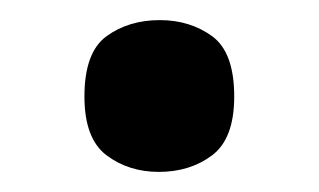

<svg xmlns="http://www.w3.org/2000/svg" viewBox="-20 -451 317 191"><path d="M138 -280Q108 -280 86 -296.5Q64 -313 64 -355Q64 -399 86 -415Q108 -431 139 -431Q169 -431 191 -415Q213 -399 213 -355Q213 -313 191 -296.5Q169 -280 138 -280Z"/></svg>

Font: Noto Serif Armenian SemiBold
Style: Regular
Weight: 600
Version: Version 2.007